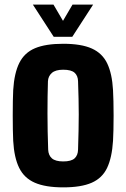

<svg xmlns="http://www.w3.org/2000/svg" viewBox="-20 -799 545 829"><path d="M253 10Q176.5 10 130.5 -10Q84.5 -30 62.8 -74.2Q41 -118.5 37 -191Q36 -210 35.5 -239.2Q35 -268.5 35 -301.2Q35 -334 35.5 -363Q36 -392 37 -410Q41.5 -483.5 63.5 -527.5Q85.5 -571.5 131.2 -590.8Q177 -610 253 -610Q331 -610 376.5 -589.5Q422 -569 443 -525Q464 -481 468 -410Q469 -391 469.8 -361.5Q470.5 -332 470.5 -299.5Q470.5 -267 469.8 -238Q469 -209 468 -191Q463.5 -118.5 442.5 -74.2Q421.5 -30 376 -10Q330.5 10 253 10ZM253 -102Q287.5 -102 302 -115.2Q316.5 -128.5 317 -153Q318.5 -197.5 319.2 -234.2Q320 -271 320 -304.8Q320 -338.5 319.2 -373.2Q318.5 -408 317 -448Q316.5 -472 302 -485Q287.5 -498 253 -498Q219.5 -498 203.8 -484Q188 -470 187 -448Q186 -417.5 185.5 -382.2Q185 -347 185 -309Q185 -271 185.8 -231.8Q186.5 -192.5 188 -153Q189 -128.5 204.2 -115.2Q219.5 -102 253 -102ZM212 -640 122 -779H211L252 -709L293 -779H382L292 -640Z"/></svg>

Font: Big Shoulders Text Thin Black
Style: Regular
Weight: 900
Version: Version 2.002